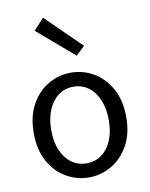

<svg xmlns="http://www.w3.org/2000/svg" viewBox="-88 -845 718 921"><g transform="rotate(-10 271.0 -384.5)"><path d="M271.2 12Q211.6 12 160.1 -18.1Q108.7 -48.1 77.3 -105Q45.9 -161.9 45.9 -242.4Q45.9 -323.5 77.3 -380.8Q108.7 -438 160.1 -468Q211.6 -498.1 271.2 -498.1Q330.7 -498.1 381.9 -468Q433 -438 464.7 -380.8Q496.4 -323.5 496.4 -242.4Q496.4 -161.9 464.7 -105Q433 -48.1 381.9 -18.1Q330.7 12 271.2 12ZM271.2 -56.5Q313 -56.5 344.8 -79.7Q376.6 -102.9 394 -144.8Q411.4 -186.7 411.4 -242.4Q411.4 -298.1 394 -340.3Q376.6 -382.6 344.8 -406.1Q313 -429.6 271.2 -429.6Q229.4 -429.6 197.9 -406.1Q166.4 -382.6 148.6 -340.3Q130.9 -298.1 130.9 -242.4Q130.9 -186.7 148.6 -144.8Q166.4 -102.9 197.9 -79.7Q229.4 -56.5 271.2 -56.5ZM313.7 -573.3 135.5 -726.2 186 -780.8 356 -614.3Z"/></g></svg>

Font: Source Sans Variable
Style: Regular
Weight: 200
Designer: Paul D. Hunt
Foundry: Adobe Systems Incorporated
Version: Version 3.006;hotconv 1.0.111;makeotfexe 2.5.65597